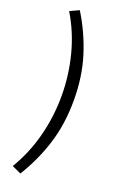

<svg xmlns="http://www.w3.org/2000/svg" viewBox="-189 -871 716 1121"><g transform="rotate(20 169.0 -310.5)"><path d="M99.1 196.5 42.4 170.6Q106.8 63.9 138.7 -59.6Q170.5 -183 170.5 -310.7Q170.5 -438 138.7 -561.6Q106.8 -685.2 42.4 -792L99.1 -818.4Q168.6 -705.9 207.5 -582Q246.4 -458 246.4 -310.7Q246.4 -163.3 207.5 -39.7Q168.6 84 99.1 196.5Z"/></g></svg>

Font: Noto Sans TC Thin
Style: Regular
Weight: 100
Designer: Ryoko NISHIZUKA 西塚涼子 (kana, bopomofo & ideographs); Paul D. Hunt (Latin, Greek & Cyrillic); Sandoll Communications 산돌커뮤니
Foundry: Adobe
Version: Version 2.004-H2;hotconv 1.0.118;makeotfexe 2.5.65603